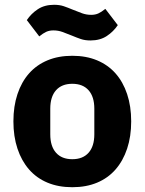

<svg xmlns="http://www.w3.org/2000/svg" viewBox="-20 -770 604 802"><path d="M282 12Q224 12 178.5 -7Q133 -26 101.5 -62Q70 -98 53 -149Q36 -200 36 -263Q36 -326 53 -377Q70 -428 101.5 -463.5Q133 -499 178.5 -518Q224 -537 282 -537Q340 -537 385.5 -518Q431 -499 462.5 -463.5Q494 -428 511 -377Q528 -326 528 -263Q528 -200 511 -149Q494 -98 462.5 -62Q431 -26 385.5 -7Q340 12 282 12ZM282 -105Q326 -105 350 -132Q374 -159 374 -209V-316Q374 -366 350 -393Q326 -420 282 -420Q238 -420 214 -393Q190 -366 190 -316V-209Q190 -159 214 -132Q238 -105 282 -105ZM358 -601Q335 -601 317.5 -607Q300 -613 281 -621Q259 -630 241 -636.5Q223 -643 203 -643Q186 -643 173 -637Q160 -631 144 -618L92 -686Q110 -713 138 -731.5Q166 -750 206 -750Q229 -750 246.5 -744Q264 -738 283 -730Q305 -721 323 -714.5Q341 -708 361 -708Q378 -708 391 -714Q404 -720 420 -733L472 -665Q454 -638 426 -619.5Q398 -601 358 -601Z"/></svg>

Font: IBM Plex Sans Devanagari
Style: Bold
Weight: 700
Designer: Mike Abbink, Paul van der Laan, Pieter van Rosmalen, Erin McLaughlin
Foundry: Bold Monday
Version: Version 1.1